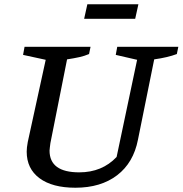

<svg xmlns="http://www.w3.org/2000/svg" viewBox="-20 -869 855 899"><path d="M333 10Q225 10 165 -34.5Q105 -79 105 -159Q105 -177 110 -204L194 -589L88 -612L95 -650H404L397 -616Q376 -607 351.5 -601.5Q327 -596 294 -591L216 -199Q215 -188 213.5 -179.5Q212 -171 212 -164Q212 -62 351 -62Q458 -62 526 -134L622 -589L522 -612L529 -650H815L808 -616Q766 -600 702 -591L626 -215Q605 -107 528.5 -48.5Q452 10 333 10ZM374 -781 389 -849H628L613 -781Z"/></svg>

Font: Piazzolla Medium
Style: Italic
Weight: 500
Italic angle: -11.3°
Designer: Juan Pablo del Peral
Foundry: Huerta Tipografica
Version: Version 1.330